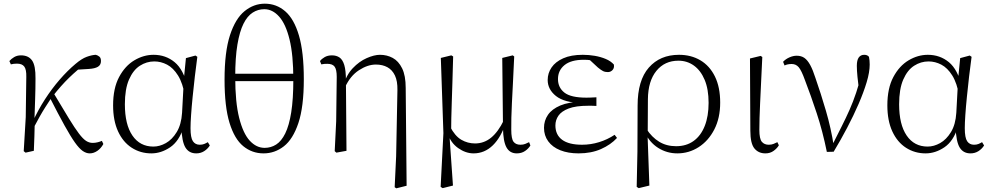

<svg xmlns="http://www.w3.org/2000/svg" viewBox="-20 -820 5395 1044"><path d="M119 10 109 2 120 -183 123 -402Q124 -442 112 -458Q100 -474 72 -474Q63 -474 55 -473Q47 -472 39 -470L31 -488Q41 -500 57 -509.5Q73 -519 94 -519Q135 -519 154.5 -491Q174 -463 173 -393Q173 -339 171 -279.5Q169 -220 167 -161L169 -158Q168 -118 167 -78.5Q166 -39 164 0ZM158 -116 144 -145H152L158 -158Q187 -222 224.5 -280Q262 -338 304.5 -387Q347 -436 390 -472Q424 -501 451.5 -511Q479 -521 501 -522Q512 -519 520.5 -512Q529 -505 529 -488Q529 -467 512.5 -457Q496 -447 462 -445L381 -440L448 -476Q401 -441 356.5 -398Q312 -355 266 -296L260 -289Q241 -260 226 -236.5Q211 -213 195.5 -185.5Q180 -158 158 -116ZM468 14Q449 14 430 1Q411 -12 387.5 -45Q364 -78 331 -137.5Q298 -197 250 -291L272 -313Q322 -229 354.5 -176Q387 -123 409 -94Q431 -65 448 -54Q465 -43 484 -43Q498 -43 511.5 -46.5Q525 -50 534 -54L542 -37Q529 -13 509 0.5Q489 14 468 14Z M803 14Q744 14 696.5 -16.5Q649 -47 622 -105.5Q595 -164 595 -247Q595 -340 627.5 -401Q660 -462 710.5 -492Q761 -522 815 -522Q881 -522 929.5 -482Q978 -442 1000 -349H1008L986 -296Q974 -368 948 -409.5Q922 -451 888.5 -468.5Q855 -486 819 -486Q777 -486 740.5 -462.5Q704 -439 681.5 -387.5Q659 -336 659 -253Q659 -143 700 -83Q741 -23 814 -23Q848 -23 882 -42Q916 -61 941 -102Q966 -143 970 -207L980 -393L991 -504L1043 -518L1053 -511Q1046 -461 1039.5 -404.5Q1033 -348 1027.5 -293.5Q1022 -239 1019 -194.5Q1016 -150 1016 -123Q1016 -71 1029 -52Q1042 -33 1066 -33Q1080 -33 1090 -37Q1100 -41 1110 -47L1121 -29Q1109 -10 1090 2Q1071 14 1047 14Q1008 14 988.5 -17.5Q969 -49 966 -128H978Q954 -52 905 -19Q856 14 803 14Z M1413 14Q1351 14 1303 -25Q1255 -64 1228 -152Q1201 -240 1201 -387Q1201 -538 1230.5 -628.5Q1260 -719 1310 -759.5Q1360 -800 1420 -800Q1483 -800 1531 -758.5Q1579 -717 1605.5 -627Q1632 -537 1632 -389Q1632 -239 1602.5 -151Q1573 -63 1523.5 -24.5Q1474 14 1413 14ZM1419 -16Q1453 -16 1481.5 -34Q1510 -52 1531 -94.5Q1552 -137 1563.5 -209Q1575 -281 1575 -388Q1575 -521 1554.5 -605Q1534 -689 1498 -729.5Q1462 -770 1417 -770Q1383 -770 1354 -751.5Q1325 -733 1304 -691Q1283 -649 1271 -578Q1259 -507 1259 -402Q1259 -264 1280.5 -179Q1302 -94 1338 -55Q1374 -16 1419 -16ZM1221 -379V-419H1615V-379Z M1800 2 1808 -161 1811 -402Q1811 -442 1799.5 -457.5Q1788 -473 1760 -473Q1752 -473 1744 -472.5Q1736 -472 1727 -470L1720 -488Q1729 -500 1745.5 -509.5Q1762 -519 1785 -519Q1809 -519 1826 -507.5Q1843 -496 1852 -466.5Q1861 -437 1861 -381V-377L1864 0L1809 10ZM2126 198 2134 30 2141 -330Q2142 -379 2127.5 -409.5Q2113 -440 2086.5 -454.5Q2060 -469 2024 -469Q1979 -469 1931.5 -438Q1884 -407 1856 -345L1846 -356H1848Q1863 -412 1898 -449Q1933 -486 1974 -504Q2015 -522 2046 -522Q2084 -522 2115.5 -505Q2147 -488 2166.5 -448.5Q2186 -409 2186 -342L2191 190L2135 204Z M2376 196 2391 -96 2377 -505 2434 -519 2444 -513Q2442 -433 2440 -372.5Q2438 -312 2436.5 -264.5Q2435 -217 2434 -177.5Q2433 -138 2433 -99L2424 -82L2443 189L2387 203ZM2790 14Q2752 14 2734 -18.5Q2716 -51 2715 -124V-127L2711 -505L2768 -519L2776 -513Q2772 -428 2769 -366Q2766 -304 2763.5 -259Q2761 -214 2760.5 -180Q2760 -146 2760 -115Q2760 -65 2772.5 -49Q2785 -33 2810 -33Q2825 -33 2836 -37.5Q2847 -42 2857 -47L2864 -29Q2854 -12 2835 1Q2816 14 2790 14ZM2555 14Q2512 14 2471 -15Q2430 -44 2413 -97H2411L2427 -132Q2454 -80 2488.5 -60Q2523 -40 2563 -40Q2612 -40 2650.5 -71.5Q2689 -103 2720 -167L2733 -155H2731Q2705 -74 2660 -30Q2615 14 2555 14Z M3126 14Q3069 14 3026.5 -3Q2984 -20 2961 -51.5Q2938 -83 2938 -125Q2938 -164 2959.5 -195.5Q2981 -227 3027 -246.5Q3073 -266 3146 -267V-259Q3048 -262 3003 -298Q2958 -334 2958 -385Q2958 -422 2979 -453Q3000 -484 3042.5 -503Q3085 -522 3149 -522Q3182 -522 3214 -516.5Q3246 -511 3273.5 -499.5Q3301 -488 3318 -469Q3321 -450 3310.5 -439Q3300 -428 3285 -428Q3270 -428 3259 -433.5Q3248 -439 3231 -453L3176 -504L3230 -502L3234 -485Q3209 -490 3192 -492.5Q3175 -495 3155 -495Q3085 -495 3049.5 -466Q3014 -437 3014 -390Q3014 -344 3049 -316.5Q3084 -289 3169 -289Q3180 -289 3192.5 -289.5Q3205 -290 3223 -291V-244Q3205 -245 3196.5 -245Q3188 -245 3180 -245Q3111 -245 3072 -230Q3033 -215 3016.5 -191Q3000 -167 3000 -138Q3000 -87 3036.5 -60Q3073 -33 3145 -33Q3192 -33 3237.5 -47Q3283 -61 3322 -87L3335 -70Q3301 -33 3248 -9.5Q3195 14 3126 14Z M3442 196 3446 5 3447 -246Q3447 -383 3508 -452.5Q3569 -522 3672 -522Q3738 -522 3788.5 -492Q3839 -462 3867.5 -404Q3896 -346 3896 -262Q3896 -178 3864 -116Q3832 -54 3779 -20Q3726 14 3663 14Q3606 14 3558.5 -16Q3511 -46 3485 -103H3482L3495 -119Q3524 -74 3564 -49.5Q3604 -25 3656 -25Q3712 -25 3751.5 -53.5Q3791 -82 3812 -135Q3833 -188 3833 -261Q3833 -335 3811.5 -386Q3790 -437 3753 -463.5Q3716 -490 3669 -490Q3594 -490 3549 -434.5Q3504 -379 3503 -281L3502 -97L3501 -89L3511 189L3453 203Z M4142 14Q4104 14 4082 -13Q4060 -40 4060 -109L4058 -502L4116 -516L4125 -510Q4121 -424 4118 -362.5Q4115 -301 4113 -256.5Q4111 -212 4110 -178Q4109 -144 4109 -114Q4109 -65 4122.5 -49Q4136 -33 4160 -33Q4175 -33 4186 -37.5Q4197 -42 4207 -47L4215 -30Q4206 -14 4187 0Q4168 14 4142 14Z M4476 6Q4453 -107 4421 -204Q4389 -301 4357 -384Q4338 -437 4323 -454.5Q4308 -472 4285 -472Q4262 -472 4246 -464L4238 -484Q4252 -499 4272.5 -508Q4293 -517 4312 -517Q4337 -517 4354 -505Q4371 -493 4385.5 -466.5Q4400 -440 4414 -396Q4443 -313 4471 -217.5Q4499 -122 4514 -24H4501L4507 -34Q4534 -88 4557 -133.5Q4580 -179 4599.5 -223Q4619 -267 4635.5 -316.5Q4652 -366 4667 -427L4653 -311Q4646 -366 4642.5 -402Q4639 -438 4639 -462Q4639 -493 4649.5 -507.5Q4660 -522 4679 -522Q4689 -522 4695 -519Q4701 -516 4705 -511Q4707 -501 4708 -491Q4709 -481 4709 -469Q4709 -428 4692.5 -373Q4676 -318 4648.5 -254.5Q4621 -191 4586 -124.5Q4551 -58 4513 5Z M5013 14Q4954 14 4906.5 -16.5Q4859 -47 4832 -105.5Q4805 -164 4805 -247Q4805 -340 4837.5 -401Q4870 -462 4920.5 -492Q4971 -522 5025 -522Q5091 -522 5139.5 -482Q5188 -442 5210 -349H5218L5196 -296Q5184 -368 5158 -409.5Q5132 -451 5098.5 -468.5Q5065 -486 5029 -486Q4987 -486 4950.5 -462.5Q4914 -439 4891.5 -387.5Q4869 -336 4869 -253Q4869 -143 4910 -83Q4951 -23 5024 -23Q5058 -23 5092 -42Q5126 -61 5151 -102Q5176 -143 5180 -207L5190 -393L5201 -504L5253 -518L5263 -511Q5256 -461 5249.5 -404.5Q5243 -348 5237.5 -293.5Q5232 -239 5229 -194.5Q5226 -150 5226 -123Q5226 -71 5239 -52Q5252 -33 5276 -33Q5290 -33 5300 -37Q5310 -41 5320 -47L5331 -29Q5319 -10 5300 2Q5281 14 5257 14Q5218 14 5198.5 -17.5Q5179 -49 5176 -128H5188Q5164 -52 5115 -19Q5066 14 5013 14Z"/></svg>

Font: Noto Serif SC
Style: Regular
Weight: 200
Designer: Ryoko NISHIZUKA 西塚涼子 (kana & ideographs); Frank Grießhammer (Latin, Greek & Cyrillic); Wenlong ZHANG 张文龙 (bopomofo); San
Foundry: Adobe
Version: Version 2.001;hotconv 1.1.0;makeotfexe 2.6.0